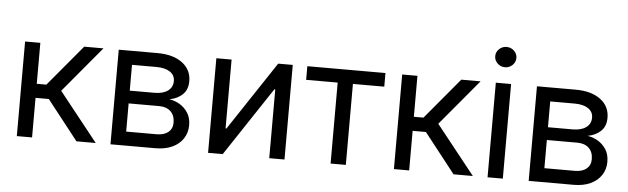

<svg xmlns="http://www.w3.org/2000/svg" viewBox="-48 -919 3568 1090"><g transform="rotate(5 1736.5 -373.5)"><path d="M73.7 0V-539.1H160.6V-305.7H215.3L410.6 -539.1H520.5L302.2 -278.3L523.4 0H413.6L236.3 -225.6H160.6V0Z M607.4 0V-539.1H828.6Q917.5 -539.1 969.7 -500.2Q1022 -461.4 1022 -395.5Q1022 -348.1 993.9 -320.6Q965.8 -293 918.5 -283.7Q949.7 -279.3 978 -262.5Q1006.3 -245.6 1024.7 -216.8Q1043 -188 1043 -146.5Q1043 -104 1021.2 -70.8Q999.5 -37.6 959.5 -18.8Q919.4 0 863.3 0ZM689.9 -79.6H863.3Q905.8 -79.6 929.7 -99.4Q953.6 -119.1 953.6 -153.3Q953.6 -194.3 929.7 -217.3Q905.8 -240.2 863.3 -240.2H689.9ZM689.9 -313H830.1Q879.4 -313 907 -333.3Q934.6 -353.5 934.6 -388.7Q934.6 -422.4 906.5 -441.2Q878.4 -460 828.6 -460H689.9Z M1599.1 0H1512.2V-391.6H1506.8L1247.1 0H1163.6V-539.1H1250.5V-146.5H1255.4L1516.1 -539.1H1599.1Z M1861.8 0V-461.4H1682.1V-539.1H2127.4V-461.4H1948.7V0Z M2222.7 0V-539.1H2309.6V-305.7H2364.3L2559.6 -539.1H2669.4L2451.2 -278.3L2672.4 0H2562.5L2385.3 -225.6H2309.6V0Z M2756.3 0V-539.1H2843.3V0ZM2799.8 -630.9Q2775.4 -630.9 2757.6 -647.9Q2739.7 -665 2739.7 -689Q2739.7 -712.9 2757.6 -729.7Q2775.4 -746.6 2799.8 -746.6Q2824.7 -746.6 2842.5 -729.7Q2860.4 -712.9 2860.4 -689Q2860.4 -665 2842.5 -647.9Q2824.7 -630.9 2799.8 -630.9Z M2990.7 0V-539.1H3211.9Q3300.8 -539.1 3353 -500.2Q3405.3 -461.4 3405.3 -395.5Q3405.3 -348.1 3377.2 -320.6Q3349.1 -293 3301.8 -283.7Q3333 -279.3 3361.3 -262.5Q3389.6 -245.6 3408 -216.8Q3426.3 -188 3426.3 -146.5Q3426.3 -104 3404.5 -70.8Q3382.8 -37.6 3342.8 -18.8Q3302.7 0 3246.6 0ZM3073.2 -79.6H3246.6Q3289.1 -79.6 3313 -99.4Q3336.9 -119.1 3336.9 -153.3Q3336.9 -194.3 3313 -217.3Q3289.1 -240.2 3246.6 -240.2H3073.2ZM3073.2 -313H3213.4Q3262.7 -313 3290.3 -333.3Q3317.9 -353.5 3317.9 -388.7Q3317.9 -422.4 3289.8 -441.2Q3261.7 -460 3211.9 -460H3073.2Z"/></g></svg>

Font: Inter 18pt
Style: Regular
Weight: 400
Designer: Rasmus Andersson
Foundry: rsms
Version: Version 4.001;git-66647c0bb